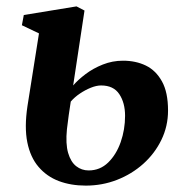

<svg xmlns="http://www.w3.org/2000/svg" viewBox="-20 -570 578 601"><path d="M248.5 11Q202 11 164.2 -3.2Q126.5 -17.5 100.8 -47.5Q75 -77.5 65.5 -124.5Q56 -171.5 66 -238L102 -465.5L48.5 -491L54.5 -523L219.5 -550L244.5 -537L209 -302.5Q224 -320 247.8 -338Q271.5 -356 301.8 -368Q332 -380 365 -380Q405 -380 436.5 -364.8Q468 -349.5 487 -315.2Q506 -281 506 -224Q506 -175 485.2 -132.2Q464.5 -89.5 428.5 -57.2Q392.5 -25 346.2 -7Q300 11 248.5 11ZM257.5 -36.5Q293 -36.5 318.5 -61.2Q344 -86 357.8 -125.2Q371.5 -164.5 371.5 -207.5Q371.5 -248 353.5 -275.2Q335.5 -302.5 296.5 -302.5Q282 -302.5 264.5 -295.5Q247 -288.5 230.2 -277.2Q213.5 -266 201.5 -252Q198 -231.5 195.2 -210Q192.5 -188.5 189.5 -165.5Q185 -120 193.2 -91.5Q201.5 -63 218.5 -49.8Q235.5 -36.5 257.5 -36.5Z"/></svg>

Font: Merriweather 60pt
Style: Bold Italic
Weight: 700
Italic angle: -7.8°
Version: Version 2.101